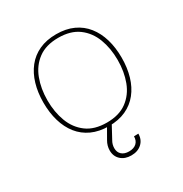

<svg xmlns="http://www.w3.org/2000/svg" viewBox="-200 -809 1143 1196"><g transform="rotate(-30 371.5 -210.5)"><path d="M371.6 -655.3Q301.8 -655.3 249 -631.1Q196.3 -606.9 161.1 -562.5Q126 -518.1 108.2 -457.8Q90.3 -397.5 90.3 -324.7Q90.3 -252.4 108.2 -191.9Q126 -131.3 161.1 -87.2Q196.3 -43 249 -18.8Q301.8 5.4 371.6 5.4Q441.4 5.4 494.1 -18.8Q546.9 -43 582 -87.2Q617.2 -131.3 635 -191.9Q652.8 -252.4 652.8 -324.7Q652.8 -397.5 635 -457.8Q617.2 -518.1 582 -562.5Q546.9 -606.9 494.1 -631.1Q441.4 -655.3 371.6 -655.3ZM371.6 -629.4Q460.4 -629.4 516.1 -588.1Q571.8 -546.9 597.9 -477.8Q624 -408.7 624 -324.7Q624 -240.7 597.9 -171.6Q571.8 -102.5 516.1 -61.3Q460.4 -20 371.6 -20Q282.7 -20 227.1 -61.3Q171.4 -102.5 145.3 -171.6Q119.1 -240.7 119.1 -324.7Q119.1 -408.7 145.3 -477.8Q171.4 -546.9 227.1 -588.1Q282.7 -629.4 371.6 -629.4ZM401.4 233.4Q448.2 233.4 477.1 206.8Q505.9 180.2 505.9 137.2L474.1 138.2Q474.1 169.4 454.8 187Q435.5 204.6 401.4 204.6Q368.2 204.6 349.4 187.7Q330.6 170.9 330.6 141.6Q330.6 114.7 344.7 90.8L393.6 0.5V-0.5H359.4V0.5L316.9 74.7Q298.8 105.5 298.8 139.6Q298.8 181.6 327.1 207.5Q355.5 233.4 401.4 233.4Z"/></g></svg>

Font: Estedad-FD-VF Thin
Style: Regular
Weight: 100
Designer: Amin Abedi
Version: Version 5.0